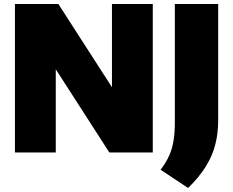

<svg xmlns="http://www.w3.org/2000/svg" viewBox="-20 -760 1162 957"><path d="M54.5 0V-740H271L571 -274H538V-740H741.5V0H525L225 -466H258V0ZM917.5 177 780.5 86Q808 50 823.5 15Q839 -20 845.2 -60.2Q851.5 -100.5 851.5 -152V-740H1067.5V-160Q1067.5 -97.5 1053.5 -41.2Q1039.5 15 1006.5 68.8Q973.5 122.5 917.5 177Z"/></svg>

Font: Encode Sans SC Black
Style: Regular
Weight: 900
Version: Version 3.002